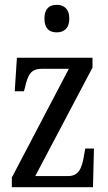

<svg xmlns="http://www.w3.org/2000/svg" viewBox="-20 -775 448 795"><path d="M215 -641C243 -641 267 -656 267 -698C267 -740 243 -755 215 -755C185 -755 164 -740 164 -698C164 -656 185 -641 215 -641ZM29 0H365L369 -160H333L328 -132C319 -75 304 -46 262 -46H126L363 -495V-536H50L41 -397H79L83 -411C95 -463 106 -490 152 -490H265L29 -40Z"/></svg>

Font: Noto Serif Myanmar ExtCond
Style: Regular
Weight: 400
Width: 2
Designer: Ben Mitchell and the Monotype Design Team
Foundry: Monotype Imaging Inc.
Version: Version 2.106